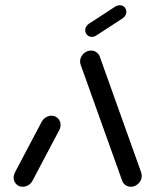

<svg xmlns="http://www.w3.org/2000/svg" viewBox="-20 -711 585 731"><path d="M66.7 0Q51.9 0 41.9 -10Q31.9 -20 31.9 -34.8Q31.9 -43.7 37 -54.8L139.3 -248.5Q145.2 -258.5 155 -264.4Q164.8 -270.4 175.9 -270.4Q190.7 -270.4 200.7 -260.2Q210.7 -250 210.7 -235.6Q210.7 -225.2 205.6 -215.6L103 -21.5Q97.4 -11.9 87.6 -5.9Q77.8 0 66.7 0ZM519.6 -41.1Q519.6 -30.4 513.9 -20.9Q508.1 -11.5 498.5 -5.7Q488.9 0 478.1 0Q467 0 458.3 -5.9Q449.6 -11.9 445.6 -21.5L287.4 -463.7Q284.8 -470.7 284.8 -476.7Q284.8 -487.4 290.6 -497.2Q296.3 -507 306.1 -512.8Q315.9 -518.5 326.7 -518.5Q337.8 -518.5 346.5 -512.6Q355.2 -506.7 359.3 -497L517.4 -54.8Q519.6 -48.1 519.6 -41.1ZM329.6 -570.7Q318.9 -570.7 311.7 -578Q304.4 -585.2 304.4 -595.9Q304.4 -603.3 308.1 -609.6Q311.9 -615.9 318.1 -620.4L420 -686.7Q427.4 -691.1 435.9 -691.1Q446.7 -691.1 453.9 -683.9Q461.1 -676.7 461.1 -665.9Q461.1 -658.5 457.4 -652.2Q453.7 -645.9 447.4 -641.5L345.6 -575.2Q338.5 -570.7 329.6 -570.7Z"/></svg>

Font: 26F Galaxy Sans
Style: Bold Italic
Weight: 700
Italic angle: -5°
Designer: C₂₉H₂₅N₃O₅
Version: Version 1.200